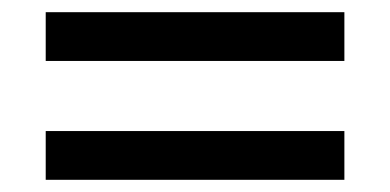

<svg xmlns="http://www.w3.org/2000/svg" viewBox="-20 -430 640 315"><path d="M55 -135V-215H545V-135ZM55 -330V-410H545V-330Z"/></svg>

Font: Bitter
Style: Regular
Weight: 400
Designer: Sol Matas
Foundry: Sol Matas
Version: Version 1.001